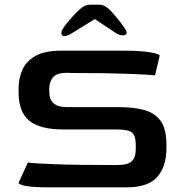

<svg xmlns="http://www.w3.org/2000/svg" viewBox="-20 -806 796 826"><path d="M192 0Q124 0 92 -6Q60 -12 60 -20L100 -107Q123 -103 214.5 -99.5Q306 -96 466 -96H485Q528 -96 546 -111.5Q564 -127 564 -164V-184Q564 -219 549.5 -234Q535 -249 485 -249H253Q152 -249 106 -286.5Q60 -324 60 -409V-425Q60 -469 76.5 -506Q93 -543 133 -565.5Q173 -588 243 -588H515Q583 -588 625 -581Q667 -574 667 -566L647 -482Q621 -485 529 -488.5Q437 -492 282 -492L271 -493Q225 -493 209 -474.5Q193 -456 192 -428V-411Q192 -378 210.5 -361.5Q229 -345 272 -345H494Q558 -345 603 -332Q648 -319 672 -284.5Q696 -250 696 -183V-167Q696 -92 657.5 -46Q619 0 524 0ZM244 -666Q244 -675 259 -695Q274 -715 292.5 -735Q311 -755 321 -764Q334 -776 345 -781Q356 -786 373 -786H403Q421 -786 433 -778.5Q445 -771 453 -763Q464 -752 481 -731.5Q498 -711 511.5 -692Q525 -673 525 -666Q525 -655 509.5 -654Q494 -653 475 -666L388 -724L294 -666Q244 -635 244 -666Z"/></svg>

Font: Goldman
Style: Regular
Weight: 400
Designer: Jaikishan Patel
Version: Version 1.000; ttfautohint (v1.8.3)